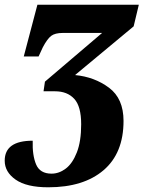

<svg xmlns="http://www.w3.org/2000/svg" viewBox="-51 -556 610 816"><path d="M-31 127Q-31 42 88 42Q86 104 102.5 143Q119 182 168 182Q200 182 228.5 160.5Q257 139 275.5 92Q294 45 294 -28Q294 -104 264.5 -136Q235 -168 183 -168H134L140 -209L383 -416H216Q183 -416 166.5 -403.5Q150 -391 131 -355L113 -316H50L108 -536H539L517 -444L268 -237Q351 -229 412.5 -183Q474 -137 474 -42Q474 95 389 167.5Q304 240 154 240Q62 240 15.5 207.5Q-31 175 -31 127Z"/></svg>

Font: Noto Serif NarrowBlack
Style: Italic
Weight: 900
Width: 4
Italic angle: -12°
Designer: Monotype Design Team
Foundry: Monotype Imaging Inc.
Version: Version 1.001